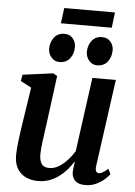

<svg xmlns="http://www.w3.org/2000/svg" viewBox="-60 -943 702 999"><g transform="rotate(5 291.0 -444.0)"><path d="M176 10.5Q143 10.5 115 -1.8Q87 -14 69.5 -41Q52 -68 51.5 -111.5Q51.5 -128 53.2 -149.5Q55 -171 58 -195.2Q61 -219.5 64.5 -243Q68 -266.5 71 -287L99 -470.5L42.5 -500L48.5 -533.5L207 -554.5L228.5 -542.5L195 -287Q192.5 -266.5 189.2 -244.5Q186 -222.5 183.2 -201.5Q180.5 -180.5 178.8 -162.5Q177 -144.5 177 -132Q177 -105.5 183 -90.2Q189 -75 200.8 -68.5Q212.5 -62 230 -62Q254 -62 277.8 -76Q301.5 -90 322.5 -112.8Q343.5 -135.5 359 -161L412 -548.5H534.5L471.5 -93.5Q469 -75 474 -66.2Q479 -57.5 488.5 -57.5Q497.5 -57.5 508.5 -63.8Q519.5 -70 536.5 -85L549 -57.5Q542.5 -47.5 525 -31.5Q507.5 -15.5 481.5 -2.8Q455.5 10 423 10Q387.5 10 370.8 -6.2Q354 -22.5 353 -48.5Q353 -51.5 353.2 -58Q353.5 -64.5 354.5 -72.8Q355.5 -81 356.8 -89.5Q358 -98 359 -105L357.5 -106Q343.5 -84 325.5 -63.2Q307.5 -42.5 284.8 -25.8Q262 -9 235 0.8Q208 10.5 176 10.5ZM232.5 -616Q207.5 -616 190.8 -636.2Q174 -656.5 174.5 -683Q175.5 -717 195 -740.8Q214.5 -764.5 247 -764.5Q276.5 -764.5 292.2 -744.8Q308 -725 307.5 -700Q307.5 -665 288.2 -640.5Q269 -616 232.5 -616ZM429.5 -616Q404.5 -616 387.8 -636.2Q371 -656.5 371.5 -683Q372.5 -717 391.8 -740.8Q411 -764.5 443.5 -764.5Q473 -764.5 489 -744.8Q505 -725 504.5 -700Q504 -665 484.8 -640.5Q465.5 -616 429.5 -616ZM234.5 -898H499.5L489.5 -817.5H224Z"/></g></svg>

Font: Merriweather 48pt SemiBold
Style: Italic
Weight: 600
Italic angle: -7.8°
Designer: Eben Sorkin
Foundry: Eben Sorkin
Version: Version 2.101